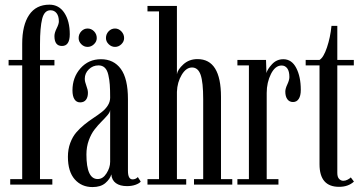

<svg xmlns="http://www.w3.org/2000/svg" viewBox="-20 -775 1522 806"><path d="M22.9 0V-22.9H73.2V-500.5H16.1V-523.4H73.2V-591.3Q73.2 -669.4 102.3 -712.4Q131.3 -755.4 187.5 -755.4Q227.5 -755.4 250.2 -720.9Q272.9 -686.5 272.9 -631.3Q272.9 -582 240.2 -582Q208.5 -582 208.5 -623.5Q208.5 -637.2 217.8 -655.8Q227.1 -674.3 227.1 -685.1Q227.1 -707.5 217.5 -719.7Q208 -731.9 191.9 -731.9Q166 -731.9 157 -695.8Q147.9 -659.7 147.9 -588.9V-523.4H208.5V-500.5H147.9V-22.9H199.7V0Z M424.8 -615.2Q424.8 -631.8 436 -643.6Q447.3 -655.3 462.9 -655.3Q478 -655.3 489.5 -643.3Q501 -631.3 501 -615.2Q501 -600.6 489.5 -589.4Q478 -578.1 462.9 -578.1Q447.8 -578.1 436.3 -589.4Q424.8 -600.6 424.8 -615.2ZM310.1 -615.2Q310.1 -631.8 321.3 -643.6Q332.5 -655.3 347.7 -655.3Q363.3 -655.3 374.8 -643.6Q386.2 -631.8 386.2 -615.2Q386.2 -600.6 374.5 -589.4Q362.8 -578.1 347.7 -578.1Q332.5 -578.1 321.3 -589.4Q310.1 -600.6 310.1 -615.2ZM368.2 10.3Q322.3 10.3 293.7 -22.2Q265.1 -54.7 265.1 -116.7Q265.1 -148.4 274.9 -174.8Q284.7 -201.2 300.3 -219.2Q315.9 -237.3 334.7 -252.4Q353.5 -267.6 372.6 -280Q391.6 -292.5 407.2 -304.7Q422.9 -316.9 432.6 -332.3Q442.4 -347.7 442.4 -365.2Q442.4 -398.4 440.9 -419.2Q439.5 -439.9 434.8 -460.4Q430.2 -481 419.9 -490.7Q409.7 -500.5 393.6 -500.5Q369.6 -500.5 352.8 -483.9Q335.9 -467.3 335.9 -444.3Q335.9 -432.1 342.5 -415Q349.1 -397.9 349.1 -385.3Q349.1 -366.7 340.8 -356Q332.5 -345.2 316.4 -345.2Q300.8 -345.2 292.5 -358.4Q284.2 -371.6 284.2 -395.5Q284.2 -450.2 317.9 -488.3Q351.6 -526.4 403.8 -526.4Q457.5 -526.4 487.3 -485.6Q517.1 -444.8 517.1 -358.9V-58.1Q517.1 -22 536.6 -22Q549.8 -22 558.6 -31.7L570.8 -12.7Q564.5 -4.9 548.8 0.7Q533.2 6.3 513.2 6.3Q483.9 6.3 466.6 -6.1Q449.2 -18.6 447.3 -43Q441.9 -23.4 422.4 -6.6Q402.8 10.3 368.2 10.3ZM390.1 -23.4Q412.1 -23.4 427.2 -47.4Q442.4 -71.3 442.4 -95.7V-313Q441.4 -303.2 430.7 -290.8Q419.9 -278.3 405.5 -263.9Q391.1 -249.5 377 -231.4Q362.8 -213.4 352.8 -186Q342.8 -158.7 342.8 -126.5Q342.8 -23.4 390.1 -23.4Z M599.1 0V-22.9H647.5V-727.1H599.1V-750H722.7V-463.4Q725.6 -482.9 749.8 -504.9Q773.9 -526.9 809.1 -526.9Q907.7 -526.9 907.7 -368.2V-22.9H955.1V0H794.4V-22.9H833V-358.4Q833 -429.7 822.3 -460.7Q811.5 -491.7 786.1 -491.7Q761.2 -491.7 742.7 -460.7Q724.1 -429.7 722.7 -389.6V-22.9H761.7V0Z M976.6 0V-22.9H1024.9V-500.5H976.6V-523.4H1096.7L1098.6 -468.3Q1102.1 -483.9 1121.6 -505.1Q1141.1 -526.4 1169.4 -526.4Q1204.6 -526.4 1223.6 -489.7Q1242.7 -453.1 1242.7 -397.5Q1242.7 -373 1234.1 -359.9Q1225.6 -346.7 1210 -346.7Q1194.8 -346.7 1186.3 -358.4Q1177.7 -370.1 1177.7 -390.6Q1177.7 -402.8 1186.3 -420.9Q1194.8 -439 1194.8 -451.7Q1194.8 -475.6 1186 -487.8Q1177.2 -500 1162.1 -500Q1135.3 -500 1117.4 -464.4Q1099.6 -428.7 1099.6 -384.8V-22.9H1148.9V0Z M1403.3 9.3Q1321.3 9.3 1321.3 -85.4V-500.5H1263.2V-523.4H1321.3Q1338.4 -533.7 1352.5 -575.7Q1366.7 -617.7 1371.6 -666.5H1396V-523.4H1465.3V-500.5H1396V-49.3Q1396 -31.7 1403.6 -23.9Q1411.1 -16.1 1421.4 -16.1Q1430.2 -16.1 1439.2 -20.8Q1448.2 -25.4 1452.6 -30.3L1465.8 -12.7Q1441.9 9.3 1403.3 9.3Z"/></svg>

Font: Imbue
Style: Regular
Weight: 400
Designer: Tyler Finck
Foundry: Etcetera Type Company
Version: Version 0.910